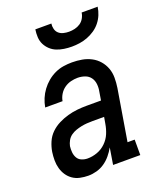

<svg xmlns="http://www.w3.org/2000/svg" viewBox="-140 -838 780 935"><g transform="rotate(-20 250.0 -371.0)"><path d="M156 8H155Q155 8 155 8Q155 8 155 8Q134 8 113 3.5Q92 -1 75.5 -12.5Q59 -24 48 -40.5Q37 -57 31.5 -77Q26 -97 26 -118.5Q26 -140 29 -161Q33 -186 43.5 -210.5Q54 -235 73 -253.5Q92 -272 116 -284Q140 -296 165 -303Q190 -310 214.5 -312.5Q239 -315 264 -315H338L345 -358Q349 -377 347 -396.5Q345 -416 334.5 -430.5Q324 -445 306 -451.5Q288 -458 268 -458Q251 -458 233 -453.5Q215 -449 199.5 -438Q184 -427 174 -410.5Q164 -394 161 -376H71Q75 -399 84 -420.5Q93 -442 107 -461Q121 -480 139.5 -495.5Q158 -511 179.5 -521Q201 -531 223.5 -534.5Q246 -538 268 -538Q295 -538 320 -533.5Q345 -529 367 -517.5Q389 -506 405 -487.5Q421 -469 429.5 -446Q438 -423 438 -397Q438 -371 434 -345L390 -80H427V0H286L300 -86Q289 -66 274 -48Q259 -30 240 -17Q221 -4 199 2Q177 8 156 8ZM181 -72Q206 -72 231 -81Q256 -90 275.5 -109Q295 -128 305 -152Q315 -176 319 -201L325 -235H264Q250 -235 235.5 -234Q221 -233 206.5 -230Q192 -227 177.5 -222Q163 -217 150.5 -208Q138 -199 130.5 -185.5Q123 -172 120 -158Q118 -142 119.5 -126Q121 -110 128.5 -97Q136 -84 150.5 -78Q165 -72 181 -72ZM295 -610Q275 -610 255 -613Q235 -616 217.5 -623Q200 -630 186 -643Q172 -656 163.5 -673Q155 -690 154 -710Q153 -730 156 -750H239Q237 -736 240.5 -722Q244 -708 254 -699Q264 -690 278 -686.5Q292 -683 307 -683Q322 -683 337 -686.5Q352 -690 365 -698.5Q378 -707 386 -721Q394 -735 396 -750H479Q476 -729 468 -709.5Q460 -690 446.5 -673Q433 -656 414.5 -643.5Q396 -631 376 -623.5Q356 -616 335.5 -613Q315 -610 295 -610Z"/></g></svg>

Font: Iosevka Slab Medium Oblique
Style: Regular
Weight: 500
Italic angle: -9°
Monospace: yes
Designer: Belleve Invis
Foundry: Belleve Invis
Version: Version 11.1.1; ttfautohint (v1.8.3)